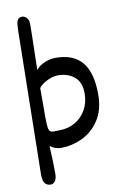

<svg xmlns="http://www.w3.org/2000/svg" viewBox="-98 -770 669 1014"><g transform="rotate(-10 237.0 -263.5)"><path d="M118.7 -16.1Q123.5 69.3 123.5 133.3Q123.5 158.7 113.8 172.4Q104 186 91.3 186Q69.8 186 59.3 172.4Q48.8 158.7 48.3 126L61.5 -648.4Q62.5 -672.9 64.7 -685.8Q66.9 -698.7 74 -706.1Q81.1 -713.4 95.2 -713.4Q102.5 -713.4 110.6 -708.5Q118.7 -703.6 124.3 -693.6Q129.9 -683.6 129.9 -669.9Q129.9 -623 126.5 -499Q126 -474.1 125.5 -454.6Q125 -435.1 125 -422.9Q144 -445.3 173.3 -457Q202.6 -468.8 230.5 -468.8Q327.1 -468.8 373.3 -411.9Q419.4 -355 419.4 -240.2Q419.4 -155.3 381.8 -100.1Q344.2 -44.9 288.8 -20Q233.4 4.9 179.7 4.9Q145.5 4.9 118.7 -16.1ZM123 -175.3Q123 -166 123.5 -162.1Q123.5 -128.4 126.2 -113Q128.9 -97.7 135.3 -92.5Q141.6 -87.4 154.8 -87.4Q162.6 -87.4 167 -87.9L186.5 -88.4Q231 -88.4 268.3 -109.6Q305.7 -130.9 327.6 -169.4Q349.6 -208 349.6 -257.8Q349.6 -317.9 314.7 -346.7Q279.8 -375.5 225.6 -375.5Q199.7 -375.5 168.9 -360.4Q138.2 -345.2 123.5 -326.2V-209.5Z"/></g></svg>

Font: Dekko
Style: Regular
Weight: 400
Designer: Multiple
Foundry: Sorkin Type
Version: Version 2.001